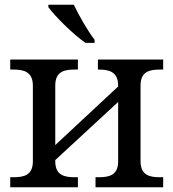

<svg xmlns="http://www.w3.org/2000/svg" viewBox="-20 -786 728 806"><path d="M339 -606H377V-619C348 -657 311 -721 290 -766H183V-756C208 -721 286 -642 339 -606ZM23 0H307V-42H294C250 -42 212 -50 212 -109V-114L476 -358V-109C476 -50 438 -42 394 -42H381V0H665V-42H652C608 -42 570 -50 570 -109V-427C570 -486 608 -494 652 -494H665V-536H391V-494H394C438 -494 476 -485 476 -426V-423L212 -177V-427C212 -486 250 -494 294 -494H307V-536H23V-494H36C80 -494 118 -485 118 -426V-109C118 -50 80 -42 36 -42H23Z"/></svg>

Font: Noto Serif Thai
Style: Regular
Weight: 400
Designer: Monotype Design Team
Foundry: Monotype Imaging Inc.
Version: Version 1.901